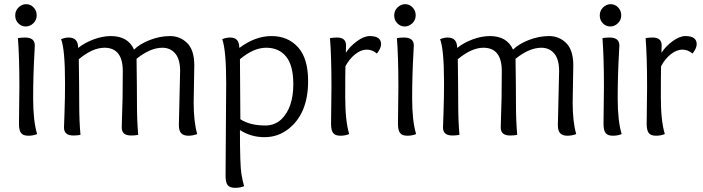

<svg xmlns="http://www.w3.org/2000/svg" viewBox="-20 -648 3372 921"><path d="M71 -54 73 -231Q73 -374 66 -465Q82 -468 100 -468Q147 -468 147 -430Q147 -425 145 -390Q139 -283 139 -175.5Q139 -68 158 -5Q140 3 115.5 3Q91 3 81 -10Q71 -23 71 -54ZM156 -574.5Q156 -552 140 -536.5Q124 -521 103.5 -521Q83 -521 68 -536Q53 -551 53 -574Q53 -597 69 -612.5Q85 -628 105.5 -628Q126 -628 141 -612.5Q156 -597 156 -574.5Z M838 -48 844 -307Q844 -364 820.5 -391.5Q797 -419 759 -419Q701 -419 635 -366Q637 -230 637 -149.5Q637 -69 643 -1Q627 2 609 2Q564 2 564 -36Q564 -40 565 -76Q569 -162 569 -307Q569 -419 481 -419Q424 -419 358 -364Q360 -228 360 -148.5Q360 -69 366 -1Q350 2 332 2Q287 2 287 -36Q287 -40 289.5 -109.5Q292 -179 292 -248Q292 -412 273 -460Q293 -468 309 -468Q355 -468 355 -418Q386 -443 429 -459Q472 -475 512 -475Q594 -475 623 -410Q650 -437 698.5 -456Q747 -475 795.5 -475Q844 -475 878 -441.5Q912 -408 912 -334L909 -156Q909 -64 926 -5Q906 3 883.5 3Q861 3 849.5 -8.5Q838 -20 838 -48Z M1062 196 1065 -249Q1065 -407 1046 -460Q1064 -468 1085 -468Q1128 -468 1128 -418Q1204 -475 1282.5 -475Q1361 -475 1409.5 -421.5Q1458 -368 1458 -259Q1458 -103 1363 -29Q1313 10 1248.5 10Q1184 10 1131 -24Q1131 146 1138 186.5Q1145 227 1151 245Q1133 253 1107.5 253Q1082 253 1072 240Q1062 227 1062 196ZM1133 -76Q1179 -46 1253 -46Q1298 -46 1330 -76Q1387 -132 1387 -244Q1387 -334 1352.5 -376.5Q1318 -419 1257 -419Q1196 -419 1131 -364Q1133 -144 1133 -76Z M1568 -54 1570 -231Q1570 -374 1563 -465Q1579 -468 1597 -468Q1640 -468 1640 -430Q1640 -428 1639.5 -416.5Q1639 -405 1639 -395Q1659 -426 1692.5 -450.5Q1726 -475 1754 -475Q1808 -475 1808 -436Q1808 -417 1788 -391Q1766 -410 1739 -410Q1712 -410 1684 -388Q1656 -366 1637 -330Q1636 -296 1636 -182Q1636 -68 1655 -5Q1637 3 1612.5 3Q1588 3 1578 -10Q1568 -23 1568 -54Z M1889 -54 1891 -231Q1891 -374 1884 -465Q1900 -468 1918 -468Q1965 -468 1965 -430Q1965 -425 1963 -390Q1957 -283 1957 -175.5Q1957 -68 1976 -5Q1958 3 1933.5 3Q1909 3 1899 -10Q1889 -23 1889 -54ZM1974 -574.5Q1974 -552 1958 -536.5Q1942 -521 1921.5 -521Q1901 -521 1886 -536Q1871 -551 1871 -574Q1871 -597 1887 -612.5Q1903 -628 1923.5 -628Q1944 -628 1959 -612.5Q1974 -597 1974 -574.5Z M2656 -48 2662 -307Q2662 -364 2638.5 -391.5Q2615 -419 2577 -419Q2519 -419 2453 -366Q2455 -230 2455 -149.5Q2455 -69 2461 -1Q2445 2 2427 2Q2382 2 2382 -36Q2382 -40 2383 -76Q2387 -162 2387 -307Q2387 -419 2299 -419Q2242 -419 2176 -364Q2178 -228 2178 -148.5Q2178 -69 2184 -1Q2168 2 2150 2Q2105 2 2105 -36Q2105 -40 2107.5 -109.5Q2110 -179 2110 -248Q2110 -412 2091 -460Q2111 -468 2127 -468Q2173 -468 2173 -418Q2204 -443 2247 -459Q2290 -475 2330 -475Q2412 -475 2441 -410Q2468 -437 2516.5 -456Q2565 -475 2613.5 -475Q2662 -475 2696 -441.5Q2730 -408 2730 -334L2727 -156Q2727 -64 2744 -5Q2724 3 2701.5 3Q2679 3 2667.5 -8.5Q2656 -20 2656 -48Z M2875 -54 2877 -231Q2877 -374 2870 -465Q2886 -468 2904 -468Q2951 -468 2951 -430Q2951 -425 2949 -390Q2943 -283 2943 -175.5Q2943 -68 2962 -5Q2944 3 2919.5 3Q2895 3 2885 -10Q2875 -23 2875 -54ZM2960 -574.5Q2960 -552 2944 -536.5Q2928 -521 2907.5 -521Q2887 -521 2872 -536Q2857 -551 2857 -574Q2857 -597 2873 -612.5Q2889 -628 2909.5 -628Q2930 -628 2945 -612.5Q2960 -597 2960 -574.5Z M3082 -54 3084 -231Q3084 -374 3077 -465Q3093 -468 3111 -468Q3154 -468 3154 -430Q3154 -428 3153.5 -416.5Q3153 -405 3153 -395Q3173 -426 3206.5 -450.5Q3240 -475 3268 -475Q3322 -475 3322 -436Q3322 -417 3302 -391Q3280 -410 3253 -410Q3226 -410 3198 -388Q3170 -366 3151 -330Q3150 -296 3150 -182Q3150 -68 3169 -5Q3151 3 3126.5 3Q3102 3 3092 -10Q3082 -23 3082 -54Z"/></svg>

Font: Overlock
Style: Regular
Weight: 400
Designer: Dario Muhafara
Foundry: Dario Manuel Muhafara
Version: Version 1.001